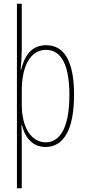

<svg xmlns="http://www.w3.org/2000/svg" viewBox="-20 -780 463 1032"><path d="M378 -270C378 -450 326 -537 228 -537C143 -537 110 -472 93 -404H91C95 -444 97 -488 97 -520V-760H71V232H97V-37C97 -69 96 -95 95 -107H98C111 -53 146 10 225 10C317 10 378 -75 378 -270ZM353 -270C353 -79 294 -15 226 -15C152 -15 97 -88 97 -219V-292C97 -428 145 -512 227 -512C313 -512 353 -424 353 -270Z"/></svg>

Font: Noto Sans Devanagari UI ExtraCondensed Thin
Style: Regular
Weight: 100
Width: 2
Designer: Jelle Bosma - Monotype Design Team
Foundry: Monotype Imaging Inc.
Version: Version 2.004